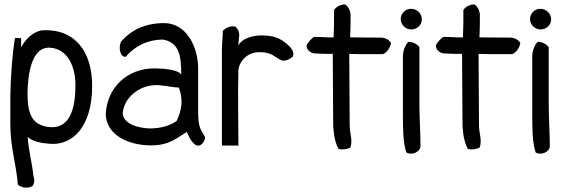

<svg xmlns="http://www.w3.org/2000/svg" viewBox="-20 -650 2560 873"><path d="M27 -84C27 21 54 95 61 189C77 204 108 209 129 195C137 181 138 166 132 151C127 93 110 38 106 -27C129 -6 167 1 209 4C308 11 399 -71 399 -260C399 -413 323 -522 168 -512C127 -503 96 -472 76 -434V-477H48C35 -395 29 -307 27 -215ZM105 -230C107 -304 120 -440 209 -433C288 -427 323 -348 323 -262C323 -170 304 -63 205 -72C121 -81 105 -137 105 -230Z M461 -133C461 -37 563 11 666 11C748 11 777 -18 829 -50C841 -27 844 -13 866 7C897 27 915 -18 912 -27C896 -60 883 -61 881 -130V-336C881 -442 825 -545 726 -545C641 -545 577 -513 535 -466C516 -447 523 -387 552 -392C587 -434 644 -470 722 -470C795 -456 804 -397 804 -311C789 -334 722 -339 681 -339C560 -339 467 -253 461 -133ZM538 -137C546 -215 629 -275 717 -261C744 -259 768 -252 793 -252C814 -198 807 -150 783 -100C755 -79 710 -66 664 -66C617 -66 538 -84 538 -137Z M989 12C1015 11 1038 12 1064 12C1064 -103 1061 -220 1064 -332C1070 -376 1107 -413 1160 -413C1222 -413 1228 -387 1265 -374C1283 -374 1299 -381 1312 -393C1320 -414 1302 -435 1288 -447C1249 -481 1220 -489 1162 -489C1115 -487 1073 -468 1064 -442C1064 -454 1065 -467 1067 -480C1071 -502 1061 -522 1048 -530C1025 -533 1004 -521 993 -510C993 -480 989 -452 989 -425Z M1377 -450C1367 -437 1383 -409 1411 -407C1440 -405 1464 -405 1493 -405C1493 -294 1495 -184 1495 -76C1498 -28 1507 7 1520 28C1540 31 1557 29 1573 21C1585 -13 1570 -44 1570 -78C1570 -184 1568 -295 1568 -405C1618 -403 1671 -404 1722 -404C1739 -412 1754 -432 1758 -454C1751 -468 1732 -479 1711 -479C1664 -479 1618 -480 1572 -480C1574 -514 1574 -546 1574 -581C1574 -602 1562 -622 1549 -630C1527 -630 1508 -618 1499 -605C1499 -561 1499 -522 1497 -480C1465 -479 1439 -483 1407 -482C1396 -474 1386 -463 1377 -450Z M1802 -563C1802 -538 1824 -516 1850 -516C1877 -516 1898 -537 1898 -562C1898 -588 1876 -610 1849 -610C1823 -610 1802 -589 1802 -563ZM1812 -130C1812 -75 1812 2 1828 44C1856 57 1887 41 1892 18C1892 -41 1887 -116 1887 -172V-435C1879 -448 1858 -460 1837 -460C1823 -446 1812 -420 1812 -393Z M1965 -450C1955 -437 1971 -409 1999 -407C2028 -405 2052 -405 2081 -405C2081 -294 2083 -184 2083 -76C2086 -28 2095 7 2108 28C2128 31 2145 29 2161 21C2173 -13 2158 -44 2158 -78C2158 -184 2156 -295 2156 -405C2206 -403 2259 -404 2310 -404C2327 -412 2342 -432 2346 -454C2339 -468 2320 -479 2299 -479C2252 -479 2206 -480 2160 -480C2162 -514 2162 -546 2162 -581C2162 -602 2150 -622 2137 -630C2115 -630 2096 -618 2087 -605C2087 -561 2087 -522 2085 -480C2053 -479 2027 -483 1995 -482C1984 -474 1974 -463 1965 -450Z M2390 -563C2390 -538 2412 -516 2438 -516C2465 -516 2486 -537 2486 -562C2486 -588 2464 -610 2437 -610C2411 -610 2390 -589 2390 -563ZM2400 -130C2400 -75 2400 2 2416 44C2444 57 2475 41 2480 18C2480 -41 2475 -116 2475 -172V-435C2467 -448 2446 -460 2425 -460C2411 -446 2400 -420 2400 -393Z"/></svg>

Font: Snowfall
Style: Regular
Weight: 400
Designer: Jasper
Foundry: Cannot Into Space Fonts
Version: Version 0.9